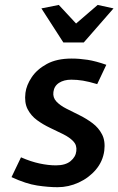

<svg xmlns="http://www.w3.org/2000/svg" viewBox="-20 -770 493 800"><path d="M387 -749.5 453 -735 329 -593H244L152.5 -735L225 -749.5L297 -672ZM220 10Q181.5 10 135 3Q88.5 -4 28 -32L67.5 -114.5Q108.5 -96.5 145 -88.8Q181.5 -81 213 -81Q253 -81 274.2 -98.8Q295.5 -116.5 298 -140.5Q301 -165 285.5 -181.2Q270 -197.5 244 -210.5Q218 -223.5 188.8 -237.2Q159.5 -251 134.2 -269.5Q109 -288 95 -315.2Q81 -342.5 86 -383Q90 -415 112 -448Q134 -481 175.2 -503.5Q216.5 -526 278.5 -526Q310.5 -526 344.8 -520.8Q379 -515.5 423 -500L385 -419.5Q350 -430 325.5 -434Q301 -438 277 -438Q246.5 -438 226 -424.8Q205.5 -411.5 202.5 -386.5Q199.5 -363.5 215 -347Q230.5 -330.5 256.2 -317.5Q282 -304.5 311.2 -290Q340.5 -275.5 365.8 -256.5Q391 -237.5 405.2 -210Q419.5 -182.5 414.5 -142Q408.5 -97.5 379.5 -63.2Q350.5 -29 308 -9.5Q265.5 10 220 10Z"/></svg>

Font: Expletus Sans SemiBold
Style: Italic
Weight: 600
Italic angle: -7°
Version: Version 7.500